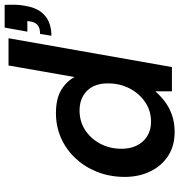

<svg xmlns="http://www.w3.org/2000/svg" viewBox="8 -786 789 846"><g transform="rotate(-90 403.0 -362.5)"><path d="M245 12Q182 12 137.5 -18Q93 -48 69.5 -99Q46 -150 47 -213Q48 -277 70 -331.5Q92 -386 130.5 -426.5Q169 -467 219.5 -489Q270 -511 328 -511Q391 -511 429.5 -488Q468 -465 487 -429L538 -720H658L531 0H424V-73Q405 -51 379.5 -31.5Q354 -12 320.5 0Q287 12 245 12ZM290 -92Q338 -92 376 -117.5Q414 -143 436.5 -186Q459 -229 459 -280Q460 -318 446 -346.5Q432 -375 404.5 -391Q377 -407 340 -407Q292 -407 254.5 -383Q217 -359 194.5 -318Q172 -277 171 -226Q170 -188 184 -157.5Q198 -127 225.5 -109.5Q253 -92 290 -92ZM669 -531 677 -581Q702 -581 714.5 -590.5Q727 -600 731 -619L734 -637H687L705 -737H805Q806 -709 805.5 -687.5Q805 -666 800 -643Q791 -588 757.5 -559.5Q724 -531 669 -531Z"/></g></svg>

Font: DM Sans 20pt SemiBold
Style: Italic
Weight: 600
Italic angle: -10°
Version: Version 4.004;gftools[0.9.30]